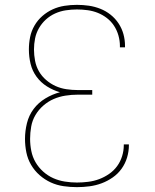

<svg xmlns="http://www.w3.org/2000/svg" viewBox="-20 -763 640 791"><path d="M297 8Q270 8 242 4Q214 0 189 -11.5Q164 -23 143 -41.5Q122 -60 108 -84Q94 -108 88.5 -135.5Q83 -163 83 -191Q83 -223 91 -255.5Q99 -288 118.5 -314Q138 -340 167 -357.5Q196 -375 227 -383Q199 -391 173.5 -407Q148 -423 130.5 -447Q113 -471 106 -500Q99 -529 99 -559Q99 -585 104 -610Q109 -635 122 -657.5Q135 -680 154.5 -697Q174 -714 197 -724.5Q220 -735 245.5 -739Q271 -743 297 -743Q322 -743 346 -739.5Q370 -736 393 -727Q416 -718 435.5 -702.5Q455 -687 468.5 -666.5Q482 -646 488.5 -622.5Q495 -599 495 -574Q495 -573 495 -571.5Q495 -570 495 -568H474Q474 -569 474 -570.5Q474 -572 474 -574Q474 -595 468 -616.5Q462 -638 450 -656.5Q438 -675 420.5 -688.5Q403 -702 383 -710Q363 -718 341 -721Q319 -724 297 -724Q274 -724 251 -720.5Q228 -717 207 -707.5Q186 -698 169 -682.5Q152 -667 140.5 -647Q129 -627 124.5 -604.5Q120 -582 120 -559Q120 -536 124.5 -512.5Q129 -489 140.5 -469Q152 -449 170 -433.5Q188 -418 209 -408.5Q230 -399 253.5 -395.5Q277 -392 300 -392H360V-373H300Q275 -373 249.5 -369Q224 -365 201 -355Q178 -345 158.5 -328Q139 -311 126 -289Q113 -267 108.5 -241.5Q104 -216 104 -191Q104 -166 109 -141Q114 -116 126.5 -94.5Q139 -73 158 -56Q177 -39 199.5 -29Q222 -19 247 -15Q272 -11 297 -11Q320 -11 343.5 -14Q367 -17 388.5 -25Q410 -33 429.5 -46.5Q449 -60 462.5 -78.5Q476 -97 483 -119.5Q490 -142 490 -165Q490 -166 490 -166.5Q490 -167 490 -168H511Q511 -167 511 -166.5Q511 -166 511 -165Q511 -139 503.5 -114Q496 -89 481 -68Q466 -47 444.5 -32Q423 -17 399 -8Q375 1 349 4.5Q323 8 297 8Z"/></svg>

Font: Zed Sans Thin Extended
Style: Regular
Weight: 100
Width: 7
Designer: Belleve Invis
Foundry: Belleve Invis
Version: Version 1.0.0; ttfautohint (v1.8.4)